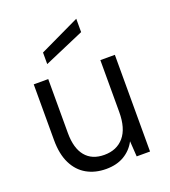

<svg xmlns="http://www.w3.org/2000/svg" viewBox="-135 -828 826 933"><g transform="rotate(-20 278.5 -361.0)"><path d="M483 -500V0H413.9L408.7 -80Q387.5 -39.4 348.6 -16.2Q309.7 7 255.1 7Q198.1 7 154.9 -17.4Q111.8 -41.7 87.7 -90.3Q63.5 -138.8 63.5 -212V-500H138.5V-220.7Q138.5 -142.6 172.2 -101.6Q205.9 -60.5 269.5 -60.5Q334.1 -60.5 371 -103.7Q408 -146.9 408 -232.1V-500ZM158.8 -570.1V-629.9L366.7 -728.9V-659.8Z"/></g></svg>

Font: Envelope Sans Variable
Style: Regular
Weight: 500
Designer: Andreas Rasmussen / Norman Anderson
Foundry: mail.de GmbH
Version: Version 1.150